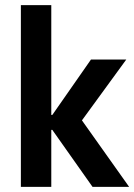

<svg xmlns="http://www.w3.org/2000/svg" viewBox="-20 -725 521 745"><path d="M61 0V-705H179V-279H183L333 -494H470L279 -232L283 -279L481 0H339L183 -221H179V0Z"/></svg>

Font: Nunito Sans 10pt Condensed
Style: Bold
Weight: 700
Width: 3
Designer: Vernon Adams
Foundry: Vernon Adams
Version: Version 3.101;gftools[0.9.27]